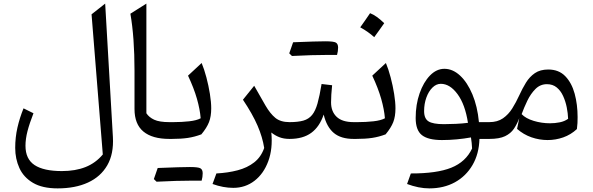

<svg xmlns="http://www.w3.org/2000/svg" viewBox="-20 -772 3293 1067"><path d="M564.5 -752 607.4 -10.7Q612.8 83 576.2 146.5Q539.6 210 469 242.4Q398.4 274.9 300.3 274.9Q215.3 274.9 163.3 244.1Q111.3 213.4 87.9 162.1Q64.5 110.8 64.5 49.8Q64.5 -8.3 76.9 -63Q89.4 -117.7 110.8 -169.9L166 -142.6Q144 -86.4 132.8 -43.2Q121.6 0 121.6 38.1Q121.6 111.8 172.1 145.3Q222.7 178.7 323.7 178.7Q399.4 178.7 455.6 156.2Q511.7 133.8 551.3 86.4L488.8 -692.4Z M793.5 -752V-142.6Q808.1 -120.1 836.9 -106.7Q865.7 -93.3 921.4 -93.3H921.9V0H921.4Q826.2 0 776.9 -41Q727.5 -82 727.5 -166.5V-378.4Q727.5 -564.9 704.6 -695.8Z M1049.8 231.9Q963.9 231.9 850.1 237.8Q844.7 231.9 835 223.1Q840.3 207 845.9 191.9Q851.6 176.8 856.4 161.6Q988.8 156.2 1035.4 156.2Q1082 156.2 1094.2 163.6Q1106.4 170.9 1106.4 191.2Q1106.4 211.4 1100.6 231.9ZM921.9 0Q905.8 0 905.8 -32.7V-60.5Q905.8 -93.3 921.9 -93.3H943.4Q989.7 -93.3 1031.2 -97.9Q1072.8 -102.5 1095.2 -114.7Q1091.3 -163.6 1074.5 -222.9Q1057.6 -282.2 1024.9 -351.6L1100.6 -421.9Q1114.7 -388.2 1127 -342Q1139.2 -295.9 1146.5 -250Q1153.8 -204.1 1153.8 -169.9Q1153.8 -125 1141.6 -93.5Q1129.4 -62 1099.1 -25.4Q1061.5 -11.2 1023.9 -5.6Q986.3 0 934.6 0Z M1392.6 -295.4 1455.6 -185.1Q1481.4 -140.6 1510.3 -116.9Q1539.1 -93.3 1588.9 -93.3H1589.4V0H1588.9Q1557.1 0 1532.7 -9.5Q1508.3 -19 1487.8 -35.6Q1496.6 54.2 1470.9 123.8Q1445.3 193.4 1394.3 232.7Q1343.3 272 1276.4 272Q1220.7 272 1161.1 250.5L1182.6 191.9Q1247.1 188.5 1300.8 174.3Q1354.5 160.2 1392.6 130.4Q1430.7 100.6 1448.2 50.3Q1439 -9.3 1411.4 -73.5Q1383.8 -137.7 1330.1 -217.8Z M1802.2 -466.8Q1716.3 -466.8 1602.5 -460.9Q1597.2 -466.8 1587.4 -475.6Q1592.8 -491.7 1598.4 -506.8Q1604 -522 1608.9 -537.1Q1741.2 -542.5 1787.8 -542.5Q1834.5 -542.5 1846.7 -535.2Q1858.9 -527.8 1858.9 -507.6Q1858.9 -487.3 1853 -466.8ZM1589.4 0Q1573.2 0 1573.2 -32.7V-60.5Q1573.2 -93.3 1589.4 -93.3Q1636.2 -93.3 1666 -101.8Q1695.8 -110.4 1714.4 -133.1Q1732.9 -155.8 1744.6 -197.5Q1756.3 -239.3 1767.1 -305.2L1825.7 -298.3Q1819.8 -242.7 1819.8 -203.1Q1819.8 -152.3 1850.8 -122.8Q1881.8 -93.3 1945.3 -93.3H1945.8V0H1945.3Q1874.5 0 1835 -33.2Q1795.4 -66.4 1778.8 -135.3Q1755.9 -67.4 1709.7 -33.7Q1663.6 0 1589.4 0Z M2036.6 -698.7Q2071.8 -685.5 2115.2 -643.1Q2101.6 -623.5 2087.9 -604.5Q2074.2 -585.4 2059.6 -565.4Q2025.9 -596.2 1981.9 -620.1Q1996.1 -640.1 2009.5 -659.2Q2022.9 -678.2 2036.6 -698.7ZM1945.8 0Q1929.7 0 1929.7 -32.7V-60.5Q1929.7 -93.3 1945.8 -93.3H1967.3Q2013.7 -93.3 2055.2 -97.9Q2096.7 -102.5 2119.1 -114.7Q2115.2 -163.6 2098.4 -222.9Q2081.5 -282.2 2048.8 -351.6L2124.5 -421.9Q2138.7 -388.2 2150.9 -342Q2163.1 -295.9 2170.4 -250Q2177.7 -204.1 2177.7 -169.9Q2177.7 -125 2165.5 -93.5Q2153.3 -62 2123 -25.4Q2085.4 -11.2 2047.9 -5.6Q2010.3 0 1958.5 0Z M2449.7 -389.6Q2496.1 -389.6 2536.6 -352.1Q2577.1 -314.5 2605.2 -247.8Q2633.3 -181.2 2641.6 -93.3H2699.2V0H2644.5Q2642.1 83 2606 145Q2569.8 207 2508.1 241Q2446.3 274.9 2365.7 274.9Q2335.9 274.9 2304.7 268.6Q2273.4 262.2 2242.2 250.5L2263.2 191.9Q2407.2 192.4 2488 159.9Q2568.8 127.4 2603.5 53.2Q2603 36.6 2601.3 22.5Q2599.6 8.3 2597.2 -8.3Q2560.1 -1.5 2518.8 2.4Q2477.5 6.3 2436 6.3Q2359.4 6.3 2324.7 -21Q2290 -48.3 2290 -116.2Q2290 -190.9 2311.8 -253.2Q2333.5 -315.4 2369.6 -352.5Q2405.8 -389.6 2449.7 -389.6ZM2429.7 -306.2Q2404.3 -306.2 2383.1 -285.2Q2361.8 -264.2 2349.4 -229.7Q2336.9 -195.3 2336.9 -154.8Q2336.9 -112.8 2361.6 -97.4Q2386.2 -82 2446.8 -82Q2477.5 -82 2513.2 -83.7Q2548.8 -85.4 2580.6 -89.4Q2564.9 -191.4 2522.7 -248.8Q2480.5 -306.2 2429.7 -306.2Z M3026.9 -385.7Q3085.4 -385.7 3121.3 -348.6Q3157.2 -311.5 3173.6 -251.2Q3189.9 -190.9 3189.9 -121.1Q3189.9 -104 3189.2 -88.4Q3188.5 -72.8 3186 -54.7Q3152.3 -23.4 3110.1 -8.5Q3067.9 6.3 3023.4 6.3Q2977.5 6.3 2933.3 -9Q2889.2 -24.4 2853.5 -55.7L2865.7 -115.2Q2853.5 -82.5 2835.9 -56.4Q2818.4 -30.3 2786.6 -15.1Q2754.9 0 2699.2 0Q2683.1 0 2683.1 -32.7V-60.5Q2683.1 -93.3 2699.2 -93.3Q2744.6 -93.3 2775.1 -114.5Q2805.7 -135.7 2826.9 -169.7Q2848.1 -203.6 2865.2 -241.2Q2882.8 -279.8 2902.8 -312.5Q2922.9 -345.2 2952.4 -365.5Q2981.9 -385.7 3026.9 -385.7ZM3019.5 -304.2Q2982.4 -304.2 2955.8 -277.6Q2929.2 -251 2910.6 -212.4Q2892.1 -173.8 2878.9 -137.7Q2901.4 -113.8 2945.8 -100.3Q2990.2 -86.9 3036.6 -86.9Q3064.5 -86.9 3091.1 -92.3Q3117.7 -97.7 3137.2 -111.8Q3136.2 -142.1 3129.6 -175.3Q3123 -208.5 3109.6 -238Q3096.2 -267.6 3074 -285.9Q3051.8 -304.2 3019.5 -304.2Z"/></svg>

Font: Pinar-DS2-FD Regular
Style: Regular
Weight: 400
Designer: Amin Abedi
Version: Version 2.000